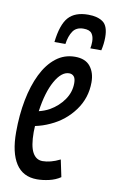

<svg xmlns="http://www.w3.org/2000/svg" viewBox="-86 -787 500 843"><g transform="rotate(10 164.0 -365.5)"><path d="M245 -18Q223 -3 194.5 3.5Q166 10 141 10Q78 10 46.5 -38.5Q15 -87 15 -178Q15 -255 28 -322Q41 -389 66 -440Q91 -491 128 -520Q165 -549 213 -549Q259 -549 281 -521.5Q303 -494 303 -451Q303 -381 262.5 -325.5Q222 -270 158 -241Q126 -226 92 -219Q91 -206 91 -192Q91 -130 106.5 -101.5Q122 -73 151 -73Q168 -73 187.5 -78Q207 -83 229 -94ZM200 -473Q166 -473 137.5 -422.5Q109 -372 97 -286Q122 -292 144 -304Q182 -326 205.5 -360Q229 -394 229 -434Q229 -455 221 -464Q213 -473 200 -473ZM238 -741Q280 -741 304 -723.5Q328 -706 328 -656Q328 -626 321 -597H272Q275 -610 275 -627Q275 -650 265 -663.5Q255 -677 228 -677Q196 -677 181 -655Q166 -633 161 -597H112Q121 -676 150 -708.5Q179 -741 238 -741Z"/></g></svg>

Font: Georama Extra Condensed Medium
Style: Italic
Weight: 500
Width: 2
Italic angle: -9°
Designer: Jean-Baptiste Levee
Foundry: Production Type
Version: Version 1.000